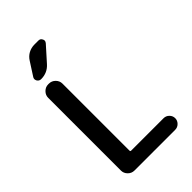

<svg xmlns="http://www.w3.org/2000/svg" viewBox="-281 -1078 1153 1153"><g transform="rotate(-45 295.5 -501.0)"><path d="M148.4 -753.9Q171.9 -753.9 189 -736.8Q206.1 -719.7 206.1 -696.3V-127Q206.1 -120.1 212.9 -120.1H488.3Q508.8 -120.1 523.4 -105.5Q538.1 -90.8 538.1 -70.8Q538.1 -50.8 523.4 -36.1Q508.8 -21.5 488.3 -21.5H142.6Q119.1 -21.5 102.1 -38.6Q85 -55.7 85 -79.1V-696.3Q85 -719.7 102.1 -736.8Q119.1 -753.9 142.6 -753.9ZM164.1 -932.6Q178.7 -956.1 202.1 -968.8Q225.6 -981.4 252.9 -981.4H287.1Q303.7 -981.4 310.5 -965.8Q313.5 -960 313.5 -955.1Q313.5 -946.3 306.6 -938.5L223.6 -845.7Q188.5 -805.7 134.8 -805.7Q118.2 -805.7 109.4 -820.3Q105.5 -828.1 105.5 -835Q105.5 -842.8 111.3 -850.6Z"/></g></svg>

Font: Gen Jyuu Gothic Medium
Style: Regular
Weight: 500
Designer: [Source Han Sans]
Ryoko NISHIZUKA  (kana & ideographs); Paul D. Hunt (Latin, Greek & Cyrillic); Wenlong ZHANG  (bopomofo
Version: Version 1.002.20150607